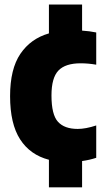

<svg xmlns="http://www.w3.org/2000/svg" viewBox="-20 -688 453 828"><path d="M191 120V1Q110 -20 66.8 -87Q23.5 -154 23.5 -273.5Q23.5 -390.5 68 -456Q112.5 -521.5 191 -544V-668.5H334V-556Q365.5 -554 395 -548V-409Q361 -415 327.5 -415Q262 -415 232 -383.8Q202 -352.5 202 -276.5Q202 -193.5 230 -162.8Q258 -132 315 -132Q349.5 -132 395 -147V-7.5Q366.5 2 334 6.5V120Z"/></svg>

Font: Encode Sans Condensed Condensed ExtraBold
Style: Regular
Weight: 800
Width: 3
Designer: Multiple Designers
Foundry: Impallari Type
Version: Version 3.000; ttfautohint (v1.8.3) -l 8 -r 50 -G 200 -x 14 